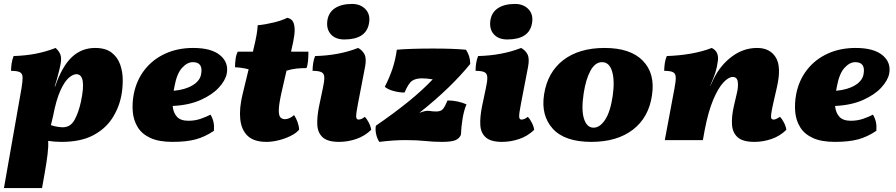

<svg xmlns="http://www.w3.org/2000/svg" viewBox="-26 -710 4543 973"><path d="M-6 243 83 -263Q89 -299 88.5 -318Q88 -337 75 -344Q62 -351 30 -351Q30 -369 33 -389Q36 -409 43 -426Q105 -428 156 -438Q207 -448 256 -467Q274 -450 280 -433.5Q286 -417 282 -392Q280 -378 274.5 -355Q269 -332 262.5 -309Q256 -286 251 -271H253Q289 -375 338.5 -421Q388 -467 456 -467Q509 -467 539.5 -443.5Q570 -420 583 -383Q596 -346 596 -304Q596 -262 589 -226Q577 -163 542 -109.5Q507 -56 444.5 -23.5Q382 9 286 9Q250 9 218 4Q220 31 215 72.5Q210 114 200 170L187 243ZM243 -122 232 -76Q244 -71 262.5 -68Q281 -65 292 -65Q331 -65 351.5 -102Q372 -139 384 -194Q414 -334 361 -334Q344 -334 322.5 -315.5Q301 -297 280 -251Q259 -205 243 -122Z M848 9Q780 9 737 -10.5Q694 -30 672.5 -64.5Q651 -99 647 -142.5Q643 -186 652 -234Q666 -304 707 -356.5Q748 -409 811 -438Q874 -467 953 -467Q1045 -467 1089.5 -430Q1134 -393 1123 -336Q1116 -302 1083 -266Q1050 -230 991 -203.5Q932 -177 849 -173Q852 -139 870.5 -118.5Q889 -98 929 -98Q962 -98 991 -108Q1020 -118 1041 -129Q1052 -110 1056 -91Q1060 -72 1058 -47Q1012 -16 965 -3.5Q918 9 848 9ZM858 -271Q856 -260 854 -250Q912 -255 949.5 -277.5Q987 -300 993 -333Q1005 -395 951 -395Q923 -395 896.5 -366Q870 -337 858 -271Z M1324 9Q1261 9 1229 -21.5Q1197 -52 1191.5 -106.5Q1186 -161 1203 -231L1234 -359Q1213 -364 1195.5 -366.5Q1178 -369 1165 -369Q1165 -390 1168 -412Q1171 -434 1179 -448H1256L1258 -458Q1269 -503 1274 -532Q1279 -561 1280 -582Q1321 -586 1363 -596.5Q1405 -607 1430 -620Q1456 -614 1463 -590.5Q1470 -567 1465.5 -532.5Q1461 -498 1451 -458L1449 -448H1537Q1537 -424 1535 -401Q1533 -378 1527 -365Q1500 -365 1476.5 -362.5Q1453 -360 1426 -352L1401 -243Q1388 -185 1387 -155.5Q1386 -126 1394.5 -116Q1403 -106 1418 -106Q1429 -106 1441.5 -111.5Q1454 -117 1464 -127Q1474 -113 1481.5 -92.5Q1489 -72 1490 -53Q1475 -35 1446.5 -21Q1418 -7 1385.5 1Q1353 9 1324 9Z M1692 9Q1635 9 1609.5 -14Q1584 -37 1582 -77.5Q1580 -118 1591 -172L1610 -262Q1618 -298 1617.5 -317.5Q1617 -337 1603.5 -344Q1590 -351 1558 -351Q1558 -369 1561 -389.5Q1564 -410 1571 -426Q1692 -429 1789 -467Q1811 -455 1821.5 -434Q1832 -413 1824 -371L1788 -184Q1778 -133 1779 -118.5Q1780 -104 1791 -104Q1797 -104 1805 -107Q1813 -110 1823 -118Q1833 -108 1843 -88.5Q1853 -69 1855 -52Q1822 -20 1779 -5.5Q1736 9 1692 9ZM1719 -510Q1674 -510 1650.5 -536.5Q1627 -563 1633 -606Q1639 -647 1671.5 -668.5Q1704 -690 1758 -690Q1801 -690 1826.5 -663Q1852 -636 1844 -592Q1830 -510 1719 -510Z M1896 9Q1885 -8 1880 -31Q1875 -54 1879 -73Q1972 -137 2043 -194.5Q2114 -252 2167 -308Q2148 -311 2135 -312Q2122 -313 2112 -313Q2081 -313 2062.5 -300.5Q2044 -288 2024 -241Q1998 -241 1969.5 -248.5Q1941 -256 1924 -270Q1948 -317 1963 -362Q1978 -407 1985 -458Q2015 -461 2064.5 -462.5Q2114 -464 2167 -464Q2274 -464 2335 -458Q2357 -427 2357 -386Q2310 -328 2245.5 -265.5Q2181 -203 2099 -138Q2132 -151 2149.5 -148Q2167 -145 2185 -145Q2209 -145 2219.5 -158.5Q2230 -172 2242 -201Q2268 -201 2293.5 -195.5Q2319 -190 2338 -181Q2325 -151 2318 -107.5Q2311 -64 2310 -28Q2303 -9 2283 0Q2263 9 2214 9Q2170 9 2129 4.5Q2088 0 2028 0Q2000 0 1968.5 2Q1937 4 1896 9Z M2518 9Q2461 9 2435.5 -14Q2410 -37 2408 -77.5Q2406 -118 2417 -172L2436 -262Q2444 -298 2443.5 -317.5Q2443 -337 2429.5 -344Q2416 -351 2384 -351Q2384 -369 2387 -389.5Q2390 -410 2397 -426Q2518 -429 2615 -467Q2637 -455 2647.5 -434Q2658 -413 2650 -371L2614 -184Q2604 -133 2605 -118.5Q2606 -104 2617 -104Q2623 -104 2631 -107Q2639 -110 2649 -118Q2659 -108 2669 -88.5Q2679 -69 2681 -52Q2648 -20 2605 -5.5Q2562 9 2518 9ZM2545 -510Q2500 -510 2476.5 -536.5Q2453 -563 2459 -606Q2465 -647 2497.5 -668.5Q2530 -690 2584 -690Q2627 -690 2652.5 -663Q2678 -636 2670 -592Q2656 -510 2545 -510Z M2971 9Q2836 9 2775.5 -57.5Q2715 -124 2731 -230Q2748 -343 2828 -405Q2908 -467 3038 -467Q3169 -467 3232 -402Q3295 -337 3278 -227Q3262 -115 3181.5 -53Q3101 9 2971 9ZM2982 -63Q3014 -63 3040.5 -103Q3067 -143 3079 -224Q3090 -301 3076 -348Q3062 -395 3025 -395Q2990 -395 2966.5 -352Q2943 -309 2932 -238Q2919 -153 2933.5 -108Q2948 -63 2982 -63Z M3343 0 3392 -262Q3399 -298 3398.5 -317.5Q3398 -337 3385 -344Q3372 -351 3340 -351Q3340 -369 3343 -389.5Q3346 -410 3353 -426Q3415 -428 3473.5 -438Q3532 -448 3581 -467Q3601 -457 3608 -440Q3615 -423 3612 -402Q3608 -370 3599.5 -343Q3591 -316 3574 -278V-275L3591 -311Q3624 -379 3682.5 -423Q3741 -467 3811 -467Q3876 -467 3905.5 -419Q3935 -371 3911 -267L3892 -184Q3884 -148 3882 -131Q3880 -114 3883.5 -109Q3887 -104 3894 -104Q3900 -104 3907 -107Q3914 -110 3927 -118Q3937 -108 3947 -88.5Q3957 -69 3959 -52Q3926 -20 3883.5 -5.5Q3841 9 3797 9Q3738 9 3712 -14.5Q3686 -38 3683.5 -79Q3681 -120 3693 -172L3708 -237Q3716 -269 3713 -294.5Q3710 -320 3687 -320Q3666 -320 3639.5 -291.5Q3613 -263 3588 -203.5Q3563 -144 3545 -50L3536 0Z M4205 9Q4137 9 4094 -10.5Q4051 -30 4029.5 -64.5Q4008 -99 4004 -142.5Q4000 -186 4009 -234Q4023 -304 4064 -356.5Q4105 -409 4168 -438Q4231 -467 4310 -467Q4402 -467 4446.5 -430Q4491 -393 4480 -336Q4473 -302 4440 -266Q4407 -230 4348 -203.5Q4289 -177 4206 -173Q4209 -139 4227.5 -118.5Q4246 -98 4286 -98Q4319 -98 4348 -108Q4377 -118 4398 -129Q4409 -110 4413 -91Q4417 -72 4415 -47Q4369 -16 4322 -3.5Q4275 9 4205 9ZM4215 -271Q4213 -260 4211 -250Q4269 -255 4306.5 -277.5Q4344 -300 4350 -333Q4362 -395 4308 -395Q4280 -395 4253.5 -366Q4227 -337 4215 -271Z"/></svg>

Font: Vollkorn Black
Style: Italic
Weight: 900
Italic angle: -11°
Designer: Friedrich Althausen
Foundry: Friedrich Althausen
Version: Version 5.000; ttfautohint (v1.8.3)